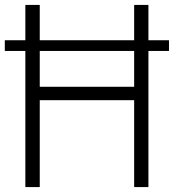

<svg xmlns="http://www.w3.org/2000/svg" viewBox="-20 -760 707 780"><path d="M-0.5 -553V-596.5H666.5V-553ZM83 0V-740H141.5V-407.5H525V-740H583V0H525V-353H141.5V0Z"/></svg>

Font: Encode Sans SemiCondensed Light
Style: Regular
Weight: 300
Width: 4
Designer: Multiple Designers
Foundry: Impallari Type
Version: Version 3.002